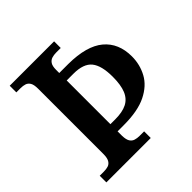

<svg xmlns="http://www.w3.org/2000/svg" viewBox="-189 -859 1003 1003"><g transform="rotate(-45 312.5 -357.0)"><path d="M32 0V-49H63Q81 -49 95 -53.5Q109 -58 117.5 -72.5Q126 -87 126 -116V-598Q126 -628 117.5 -642Q109 -656 95 -660.5Q81 -665 63 -665H32V-714H360V-665H326Q309 -665 294.5 -660.5Q280 -656 271 -642.5Q262 -629 262 -601V-578H329Q463 -577 527.5 -523Q592 -469 592 -371Q592 -311 564.5 -260Q537 -209 474.5 -178Q412 -147 307 -147H262V-113Q263 -85 271.5 -71.5Q280 -58 294.5 -53.5Q309 -49 326 -49H360V0ZM297 -200Q351 -200 383.5 -216.5Q416 -233 431 -269.5Q446 -306 446 -367Q446 -449 416 -486Q386 -523 312 -523H262V-200Z"/></g></svg>

Font: Noto Serif Gujarati SemiBold
Style: Regular
Weight: 600
Version: Version 2.102